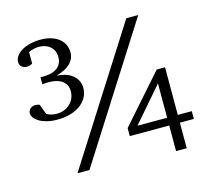

<svg xmlns="http://www.w3.org/2000/svg" viewBox="-104 -831 1082 978"><g transform="rotate(-15 437.5 -342.5)"><path d="M708 -335.9 551.8 -154.8H708ZM256.8 0H193.8L638.2 -698.2H701.2ZM335 -412.1Q335 -384.8 322.3 -362.3Q309.6 -339.8 287.4 -323.7Q265.1 -307.6 234.6 -298.8Q204.1 -290 168.9 -290Q135.7 -290 111.3 -296.4Q86.9 -302.7 70.6 -312.7Q54.2 -322.8 46.1 -334.5Q38.1 -346.2 38.1 -356.9Q38.1 -362.8 40.3 -368.9Q42.5 -375 47.1 -379.9Q51.8 -384.8 59.1 -387.9Q66.4 -391.1 76.2 -391.1Q80.1 -391.1 87.2 -389.9Q94.2 -388.7 98.1 -386.2L118.2 -333Q130.9 -326.2 143.1 -323Q155.3 -319.8 170.9 -319.8Q193.4 -319.8 211.4 -327.4Q229.5 -335 242.4 -347.9Q255.4 -360.8 262.2 -377.4Q269 -394 269 -412.1Q269 -434.1 260.3 -448.2Q251.5 -462.4 238 -470.7Q224.6 -479 207.8 -482.4Q190.9 -485.8 174.8 -485.8Q166 -485.8 159.4 -485.6Q152.8 -485.4 147.9 -484.9Q142.6 -484.4 138.2 -483.9V-521H154.8Q175.3 -521 193.4 -525.4Q211.4 -529.8 224.6 -539.1Q237.8 -548.3 245.4 -562.7Q252.9 -577.1 252.9 -597.2Q252.9 -615.7 246.3 -629.9Q239.7 -644 228.5 -653.6Q217.3 -663.1 202.4 -668Q187.5 -672.9 170.9 -672.9Q157.7 -672.9 147.5 -670.7Q137.2 -668.5 129.9 -666Q121.1 -663.1 115.2 -659.2V-599.1Q113.3 -598.1 105.7 -594.5Q98.1 -590.8 85.9 -590.8Q80.1 -590.8 73.5 -592.5Q66.9 -594.2 61.3 -598.1Q55.7 -602.1 51.8 -608.6Q47.9 -615.2 47.9 -625Q47.9 -642.1 58.8 -657Q69.8 -671.9 88.6 -682.9Q107.4 -693.8 133.1 -700Q158.7 -706.1 188 -706.1Q216.3 -706.1 240.2 -699.2Q264.2 -692.4 281.7 -679.2Q299.3 -666 309.1 -647Q318.8 -627.9 318.8 -604Q318.8 -570.3 293.2 -545.4Q267.6 -520.5 219.2 -507.8Q239.7 -506.8 260.5 -501.2Q281.2 -495.6 297.6 -483.9Q314 -472.2 324.5 -454.6Q335 -437 335 -412.1ZM764.2 -113.8V21H708V-113.8H500V-155.8L720.2 -405.8H764.2V-154.8H837.9V-113.8Z"/></g></svg>

Font: BabelStone Ogham Pictish
Style: Bold
Weight: 700
Designer: Andrew West
Foundry: BabelStone
Version: Version 1.02 March 14, 2022